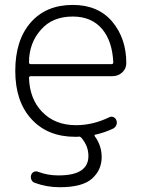

<svg xmlns="http://www.w3.org/2000/svg" viewBox="-20 -576 604 792"><path d="M373 -20.5Q371.1 -20.5 370.1 -18.1Q369.1 -15.6 371.1 -13.7Q399.4 24.4 399.4 72.3Q399.4 125 359.9 160.6Q320.3 196.3 226.6 196.3Q172.9 196.3 125 178.7Q114.3 175.8 109.9 166Q105.5 156.2 108.4 146.5Q111.3 136.7 120.1 132.8Q128.9 128.9 137.7 132.8Q176.8 147.5 218.8 147.5Q220.7 147.5 222.7 147.5Q344.7 147.5 344.7 67.4Q344.7 26.4 316.4 -6.8Q311.5 -12.7 304.7 -12.7Q303.7 -12.7 301.8 -11.7Q293.9 -11.7 290 -11.7Q176.8 -11.7 109.9 -84.5Q43 -157.2 43 -283.2Q43 -410.2 106.4 -482.9Q169.9 -555.7 280.3 -555.7Q384.8 -555.7 443.4 -486.3Q501 -417 501 -315.4Q501 -293.9 485.4 -278.3Q467.8 -261.7 443.4 -261.7H107.4Q99.6 -261.7 99.6 -254.9Q102.5 -168 153.3 -115.2Q206.1 -59.6 293.9 -59.6Q362.3 -59.6 429.7 -91.8Q438.5 -96.7 447.3 -93.3Q456.1 -89.8 460 -80.1Q463.9 -70.3 460 -60.5Q456.1 -50.8 447.3 -45.9Q410.2 -28.3 373 -20.5ZM99.6 -318.4Q99.6 -311.5 107.4 -311.5H439.5Q447.3 -311.5 447.3 -318.4Q447.3 -318.4 447.3 -318.4Q443.4 -405.3 402.3 -455.1Q358.4 -507.8 280.3 -507.8Q197.3 -507.8 150.4 -455.1Q99.6 -399.4 99.6 -318.4Z"/></svg>

Font: Gen Jyuu Gothic Light
Style: Regular
Weight: 200
Designer: [Source Han Sans]
Ryoko NISHIZUKA  (kana & ideographs); Paul D. Hunt (Latin, Greek & Cyrillic); Wenlong ZHANG  (bopomofo
Version: Version 1.002.20150607